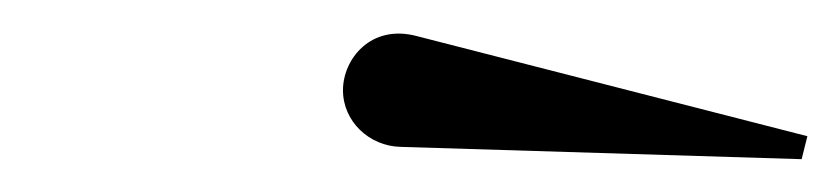

<svg xmlns="http://www.w3.org/2000/svg" viewBox="-20 -810 512 117"><path d="M224 -720.5 468.5 -713 472 -727 234 -788C206 -795.5 189 -774 189 -755C189 -736 205 -721 224 -720.5Z"/></svg>

Font: Bodoni* 16pt
Style: Italic
Weight: 400
Italic angle: -13°
Version: Version 2.3